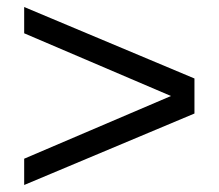

<svg xmlns="http://www.w3.org/2000/svg" viewBox="-20 -603 624 548"><path d="M49 -75V-150L468 -329L49 -508V-583L535 -379V-279Z"/></svg>

Font: Libra Sans
Style: Regular
Weight: 400
Foundry: Context Ltd
Version: Version 1.000; ttfautohint (v1.3)